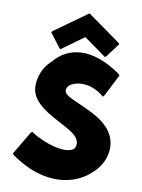

<svg xmlns="http://www.w3.org/2000/svg" viewBox="-119 -1225 985 1330"><g transform="rotate(10 373.0 -560.0)"><path d="M617 -71 625 -78C675 -127 702 -189 702 -251C702 -312 678 -359 640 -397L633 -404C546 -488 393 -523 341 -568C335 -576 330 -585 330 -595C330 -606 335 -616 345 -627C388 -664 492 -677 587 -597L591 -594L601 -605L679 -759L669 -769C454 -920 291 -882 202 -773L193 -765C143 -717 118 -652 118 -588C118 -541 138 -504 170 -472L178 -464C252 -392 382 -351 443 -295C459 -279 470 -260 470 -240C470 -224 465 -212 456 -202C402 -159 246 -205 155 -267L152 -270L141 -259L45 -97L55 -87C293 82 507 39 617 -71ZM171 -982 161 -972 233 -877 244 -866 400 -979 558 -866 569 -877 640 -972 630 -982 400 -1146Z"/></g></svg>

Font: Hussar Woodtype
Style: Ultra
Weight: 900
Foundry: Cannot Into Space Fonts
Version: Version 1.07